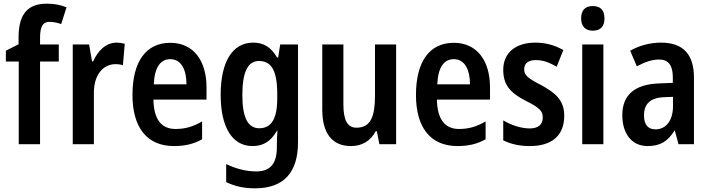

<svg xmlns="http://www.w3.org/2000/svg" viewBox="-20 -785 3863 1045"><path d="M300 -450V-543H198V-579C198 -638 212 -666 249 -666C273 -666 293 -661 313 -654L342 -745C314 -757 279 -765 236 -765C135 -765 81 -714 81 -580V-544L12 -509V-450H82V0H198V-450Z M615 -553C555 -553 512 -507 487 -451H481L465 -543H376V0H491V-280C491 -376 539 -436 611 -436C621 -436 638 -434 649 -430L659 -547C643 -551 627 -553 615 -553Z M907 -552C776 -552 701 -452 701 -268C701 -96 776 10 927 10C986 10 1034 -1 1080 -27V-124C1030 -95 987 -83 935 -83C858 -83 817 -136 815 -243H1104V-309C1104 -455 1033 -552 907 -552ZM907 -463C966 -463 995 -406 995 -326H817C821 -421 855 -463 907 -463Z M1358 -553C1246 -553 1181 -450 1181 -269C1181 -93 1244 10 1354 10C1409 10 1452 -12 1487 -73H1490C1488 -50 1487 -20 1487 3V15C1487 110 1448 148 1374 148C1324 148 1267 135 1211 108V206C1260 230 1310 240 1368 240C1527 240 1602 151 1602 -11V-543H1505L1494 -472H1488C1454 -531 1412 -553 1358 -553ZM1389 -453C1457 -453 1489 -402 1489 -272V-250C1489 -135 1455 -87 1391 -87C1329 -87 1299 -146 1299 -267C1299 -391 1328 -453 1389 -453Z M2136 -543H2021V-266C2021 -151 1998 -90 1920 -90C1871 -90 1849 -131 1849 -217V-543H1734V-189C1734 -61 1786 10 1891 10C1949 10 1997 -17 2025 -71H2031L2045 0H2136Z M2450 -552C2319 -552 2244 -452 2244 -268C2244 -96 2319 10 2470 10C2529 10 2577 -1 2623 -27V-124C2573 -95 2530 -83 2478 -83C2401 -83 2360 -136 2358 -243H2647V-309C2647 -455 2576 -552 2450 -552ZM2450 -463C2509 -463 2538 -406 2538 -326H2360C2364 -421 2398 -463 2450 -463Z M3051 -155C3051 -243 2998 -282 2925 -322C2849 -361 2833 -377 2833 -408C2833 -440 2855 -458 2896 -458C2940 -458 2972 -443 3010 -422L3046 -513C2996 -540 2949 -553 2894 -553C2787 -553 2719 -498 2719 -405C2719 -319 2761 -278 2842 -236C2924 -196 2934 -176 2934 -145C2934 -108 2911 -86 2863 -86C2813 -86 2758 -106 2719 -130V-21C2761 -1 2805 10 2864 10C2981 10 3051 -45 3051 -155Z M3207 -752C3166 -752 3143 -731 3143 -685C3143 -640 3167 -618 3207 -618C3247 -618 3270 -640 3270 -685C3270 -730 3248 -752 3207 -752ZM3264 -543H3149V0H3264Z M3578 -553C3518 -553 3459 -537 3410 -509L3446 -424C3491 -448 3529 -461 3568 -461C3618 -461 3642 -429 3642 -364V-334L3567 -331C3436 -326 3367 -270 3367 -158C3367 -62 3415 10 3505 10C3575 10 3615 -17 3651 -74H3653L3673 0H3757V-363C3757 -490 3697 -553 3578 -553ZM3594 -256 3643 -258V-208C3643 -128 3604 -81 3548 -81C3509 -81 3485 -104 3485 -157C3485 -217 3517 -253 3594 -256Z"/></svg>

Font: Noto Sans Telugu Condensed SemiBold
Style: Regular
Weight: 600
Width: 3
Designer: Jelle Bosma - Monotype Design Team
Foundry: Monotype Imaging Inc.
Version: Version 2.005